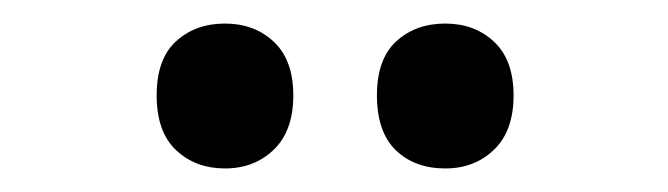

<svg xmlns="http://www.w3.org/2000/svg" viewBox="-20 -761 567 163"><path d="M113 -680Q113 -711 129.5 -726Q146 -741 171 -741Q196 -741 212.5 -725.5Q229 -710 229 -680Q229 -650 212.5 -634Q196 -618 171 -618Q146 -618 129.5 -633.5Q113 -649 113 -680ZM300 -680Q300 -711 316.5 -726Q333 -741 358 -741Q383 -741 399.5 -725.5Q416 -710 416 -680Q416 -650 399.5 -634Q383 -618 358 -618Q332 -618 316 -633.5Q300 -649 300 -680Z"/></svg>

Font: Noto Sans Bengali Condensed SemiBold
Style: Regular
Weight: 600
Width: 3
Designer: Joana Ranito - Universal Thirst; Jelle Bosma - Monotype Design Team
Foundry: Universal Thirst ehf.
Version: Version 3.000; ttfautohint (v1.8.4.7-5d5b)